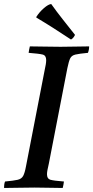

<svg xmlns="http://www.w3.org/2000/svg" viewBox="-32 -931 462 952"><path d="M-12 1Q-12 -6 -11 -15Q-10 -24 -7 -31Q36 -35 55.5 -39.5Q75 -44 83 -59Q91 -74 97 -107L189 -581Q193 -599 195 -611.5Q197 -624 197 -633Q197 -656 179.5 -660.5Q162 -665 110 -669Q112 -685 116 -701Q145 -701 188 -700Q231 -699 268 -699Q302 -699 342 -700Q382 -701 410 -701Q410 -684 404 -669Q361 -665 342 -660.5Q323 -656 316 -641.5Q309 -627 302 -593L210 -119Q206 -101 203.5 -89Q201 -77 201 -67Q201 -45 217 -40Q233 -35 285 -31Q284 -24 282.5 -15Q281 -6 279 1Q250 1 212 0Q174 -1 139 -1Q102 -1 59 0Q16 1 -12 1ZM148 -844V-847Q163 -871 185.5 -890.5Q208 -910 222 -911Q249 -873 279.5 -834.5Q310 -796 340 -758Q336 -750 331.5 -744.5Q327 -739 320 -735Q278 -763 234 -791Q190 -819 148 -844Z"/></svg>

Font: Tiro Gurmukhi
Style: Italic
Weight: 400
Italic angle: -11°
Designer: Gurmukhi: John Hudson & Fiona Ross, assisted by Paul Hanslow. Latin: John Hudson with Paul Hanslow, assisted by Kaja Soj
Foundry: Tiro Typeworks Ltd.
Version: Version 1.52